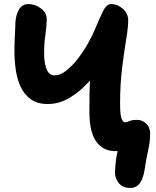

<svg xmlns="http://www.w3.org/2000/svg" viewBox="-20 -732 767 945"><path d="M621 193Q584 193 565 169.5Q546 146 546 119Q546 103 549 71.5Q552 40 559 11Q554 12 549 12Q487 12 453.5 -35.5Q420 -83 420 -181Q420 -228 420.5 -266Q421 -304 423 -336Q378 -284 325 -252Q272 -220 215 -220Q164 -220 131.5 -243.5Q99 -267 81.5 -305Q64 -343 57.5 -389Q51 -435 51 -480Q51 -510 53 -548.5Q55 -587 56 -624Q58 -658 73.5 -685Q89 -712 120 -712Q152 -712 181 -691Q210 -670 210 -636Q210 -607 203.5 -561.5Q197 -516 197 -470Q197 -421 209.5 -391Q222 -361 248 -361Q276 -361 305 -383.5Q334 -406 361.5 -441Q389 -476 411.5 -515.5Q434 -555 448 -589Q471 -644 487.5 -678Q504 -712 528 -712Q558 -712 584.5 -689Q611 -666 611 -631Q611 -598 601 -538Q591 -478 581 -397.5Q571 -317 571 -223Q571 -166 578.5 -148Q586 -130 594 -130Q604 -130 617 -136Q630 -142 654 -142Q681 -142 700 -123.5Q719 -105 719 -75Q719 -36 709 8.5Q699 53 692 102Q685 147 668 170Q651 193 621 193Z"/></svg>

Font: Shantell Sans Normal
Style: Bold
Weight: 700
Designer: Stephen Nixon, Anya Danilova, Shantell Martin
Foundry: Arrow Type
Version: Version 1.009;[a7da0bfa3]